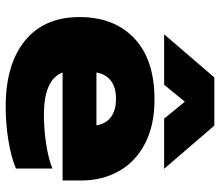

<svg xmlns="http://www.w3.org/2000/svg" viewBox="-68 -672 755 658"><g transform="rotate(90 309.0 -342.5)"><path d="M245 -700H410L558 -528H386L328 -599L270 -528H97ZM38 -238Q38 -357 111 -426Q184 -495 321 -495Q409 -495 471.5 -462.5Q534 -430 566 -373Q598 -316 598 -245V-180H228Q252 -116 373 -116Q421 -116 471.5 -123.5Q522 -131 557 -145V-20Q519 -4 462 5.5Q405 15 345 15Q200 15 119 -51Q38 -117 38 -238ZM409 -296Q404 -328 381 -345.5Q358 -363 318 -363Q278 -363 255.5 -345Q233 -327 228 -296Z"/></g></svg>

Font: Prompt ExtraBold
Style: Regular
Weight: 800
Designer: Katatrad Team
Foundry: CadsonDemak
Version: Version 1.000